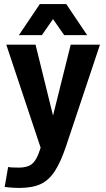

<svg xmlns="http://www.w3.org/2000/svg" viewBox="-20 -720 520 945"><path d="M20 102Q23 103 35.5 104Q48 105 72 105Q114 105 135.5 88.5Q157 72 171 33L180 7L11 -500H155L241 -151L328 -500H472L305 0Q279 77 250 122Q221 167 180 186Q139 205 75 205Q63 205 44.5 204Q26 203 3 200ZM73 -547 176 -700H306L409 -547H296L241 -626L186 -547Z"/></svg>

Font: Epunda Sans
Style: Bold
Weight: 700
Designer: Simon Atzbach
Foundry: typofactur
Version: Version 2.204; ttfautohint (v1.8.4.7-5d5b)